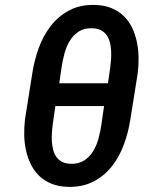

<svg xmlns="http://www.w3.org/2000/svg" viewBox="-20 -741 627 772"><path d="M504.4 -262.7Q496.6 -210.4 478.5 -160.9Q460.4 -111.3 430.2 -72.8Q399.9 -34.2 356.2 -11.2Q312.5 11.7 252.9 10.3Q215.3 9.3 186.8 -2.4Q158.2 -14.2 137.9 -33.7Q117.7 -53.2 104.5 -79.3Q91.3 -105.5 84.7 -135.5Q78.1 -165.5 77.4 -197.8Q76.7 -230 80.6 -262.2L109.9 -446.3Q117.7 -498 135.7 -547.9Q153.8 -597.7 184.1 -636.7Q214.4 -675.8 258.3 -699.2Q302.2 -722.7 361.8 -721.2Q399.9 -720.2 428.5 -708.3Q457 -696.3 477.5 -676.5Q498 -656.7 510.7 -630.4Q523.4 -604 530 -573.7Q536.6 -543.5 537.1 -510.7Q537.6 -478 533.7 -446.3ZM398.4 -314.5H202.6L191.9 -240.2Q189.9 -225.1 188.7 -207.8Q187.5 -190.4 188.5 -173.1Q189.5 -155.8 193.4 -139.9Q197.3 -124 205.6 -111.6Q213.9 -99.1 227.5 -91.3Q241.2 -83.5 262.2 -82.5Q295.4 -81.1 317.9 -95.5Q340.3 -109.9 354.5 -133.1Q368.7 -156.2 376.2 -184.6Q383.8 -212.9 387.7 -240.2ZM218.3 -406.2H414.1L423.3 -469.7Q425.3 -485.4 426.5 -502.7Q427.7 -520 426.8 -537.1Q425.8 -554.2 421.9 -570.3Q418 -586.4 409.4 -598.9Q400.9 -611.3 387 -618.9Q373 -626.5 352.5 -627.4Q319.3 -628.9 297.1 -614.5Q274.9 -600.1 260.7 -576.9Q246.6 -553.7 239 -525.1Q231.4 -496.6 227.5 -469.7Z"/></svg>

Font: Roboto Mono Medium
Style: Italic
Weight: 500
Designer: Google
Version: Version 2.000985; 2015; ttfautohint (v1.3)